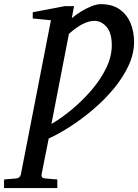

<svg xmlns="http://www.w3.org/2000/svg" viewBox="-93 -701 675 938"><path d="M-73.2 217.8V175.8L-15.1 170.9Q4.4 169.4 8.8 151.9L155.8 -602.1L66.9 -610.8V-641.1L223.1 -670.9H268.6L257.8 -612.3Q276.9 -628.4 302 -644Q327.1 -659.7 353 -670.2Q378.9 -680.7 398.9 -680.7Q456.1 -680.7 491.9 -655Q527.8 -629.4 544.9 -587.4Q562 -545.4 562 -496.6Q562 -438 534.7 -379.6Q507.3 -321.3 462.2 -267.1Q417 -212.9 361.8 -166Q306.6 -119.1 250.2 -82.8Q193.8 -46.4 145 -24.4L109.9 151.9Q108.4 159.2 112.3 164.6Q116.2 169.9 129.9 170.9L187 175.8V217.8ZM158.2 -95.2Q207.5 -124 259 -167Q310.5 -210 354.7 -261.5Q398.9 -313 426 -368.9Q453.1 -424.8 453.1 -479.5Q453.1 -540.5 427.5 -569.8Q401.9 -599.1 368.2 -599.1Q314.5 -599.1 243.7 -535.6Z"/></svg>

Font: Charis
Style: Italic
Weight: 400
Italic angle: -11°
Designer: Walt Agee, Miriam Martin, Annie Olsen, Victor Gaultney, Lorna Priest, Alan Ward, Bob Hallissy, Martin Hosken, Sharon Cor
Foundry: SIL Global
Version: Version 7.000